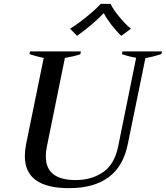

<svg xmlns="http://www.w3.org/2000/svg" viewBox="-20 -967 861 997"><path d="M344 -818Q379 -839 428.5 -879Q478 -919 503 -947H554Q567 -919 600 -879Q633 -839 660 -818L610 -781Q585 -804 559 -837.5Q533 -871 520 -897H516Q494 -872 455 -839Q416 -806 380 -781ZM109 -156Q109 -183 115 -216L207 -666Q161 -676 133 -686L136 -700H400L397 -685Q364 -674 317 -666L223 -204Q218 -182 218 -154Q218 -32 373 -32Q455 -32 514.5 -72.5Q574 -113 593 -204L687 -667Q646 -674 613 -686L616 -700H821L818 -686Q770 -671 735 -665L643 -216Q597 10 338 10Q109 10 109 -156Z"/></svg>

Font: Trirong Medium
Style: Italic
Weight: 500
Italic angle: -12°
Designer: Katatrad Team
Foundry: CadsonDemak
Version: Version 1.001